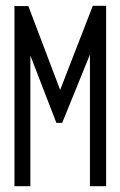

<svg xmlns="http://www.w3.org/2000/svg" viewBox="-20 -644 415 664"><path d="M30 0H85V-452L175 -219H195L291 -455V0H347V-624H301L188 -333L78 -623H30Z"/></svg>

Font: Inconsolata Condensed Thin
Style: Regular
Weight: 100
Width: 3
Monospace: yes
Designer: Raph Levien, Cyreal, Brenton Simpson
Foundry: Raph Levien, Cyreal, Google
Version: Version 3.100